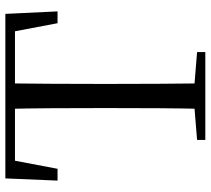

<svg xmlns="http://www.w3.org/2000/svg" viewBox="-54 -714 768 699"><g transform="rotate(-90 329.5 -364.0)"><path d="M170 0V-30L317 -42H342L490 -30V0ZM283 0Q285 -84 285.5 -168Q286 -252 286 -337V-391Q286 -476 285.5 -560.5Q285 -645 283 -728H376Q375 -645 374.5 -560.5Q374 -476 374 -391V-337Q374 -252 374.5 -168Q375 -84 376 0ZM22 -538 30 -728H629L638 -538H595L559 -728L600 -693H59L101 -728L65 -538Z"/></g></svg>

Font: Noto Serif SC
Style: Regular
Weight: 400
Designer: Ryoko NISHIZUKA 西塚涼子 (kana & ideographs); Frank Grießhammer (Latin, Greek & Cyrillic); Wenlong ZHANG 张文龙 (bopomofo); San
Foundry: Adobe
Version: Version 2.002-H1;hotconv 1.1.0;makeotfexe 2.6.0